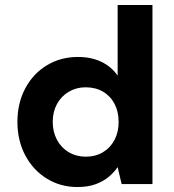

<svg xmlns="http://www.w3.org/2000/svg" viewBox="-20 -740 698 772"><path d="M291 12Q223 12 168 -22Q113 -56 81.5 -115.5Q50 -175 50 -250Q50 -325 81.5 -384.5Q113 -444 168.5 -477.5Q224 -511 293 -511Q347 -511 387.5 -491.5Q428 -472 453 -436V-720H593V0H469L453 -68Q438 -46 416 -28Q394 -10 363.5 1Q333 12 291 12ZM325 -110Q364 -110 394 -128Q424 -146 440.5 -177.5Q457 -209 457 -250Q457 -291 440.5 -322.5Q424 -354 394 -371.5Q364 -389 324 -389Q287 -389 256.5 -371Q226 -353 209 -321.5Q192 -290 192 -250Q192 -210 209 -178Q226 -146 256.5 -128Q287 -110 325 -110Z"/></svg>

Font: DM Sans 20pt ExtraBold
Style: Regular
Weight: 800
Version: Version 4.004;gftools[0.9.30]